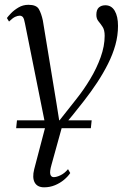

<svg xmlns="http://www.w3.org/2000/svg" viewBox="-20 -548 550 820"><path d="M306.5 -125.5Q338 -165 365.5 -210.8Q393 -256.5 410 -304Q427 -351.5 427 -395Q427 -420 418.2 -433.2Q409.5 -446.5 400.5 -457.2Q391.5 -468 391.5 -484.5Q391.5 -506.5 402.2 -516Q413 -525.5 430 -525.5Q456 -525.5 470 -501.8Q484 -478 484 -437.5Q484 -396.5 472.8 -356Q461.5 -315.5 441.2 -275.2Q421 -235 394.8 -195.2Q368.5 -155.5 338.5 -117Q318 -90.5 291.5 -57.8Q265 -25 243.5 -1.5L200 155.5Q191.5 185 195 196.8Q198.5 208.5 209.5 208.5Q222 208.5 239 200.2Q256 192 270.5 174.5L280 191Q270.5 205.5 253.5 219.8Q236.5 234 214.8 243Q193 252 168.5 252Q139.5 252 128.2 231.5Q117 211 126 175L174.5 -10L86.5 -448.5Q83 -468.5 77.8 -474.8Q72.5 -481 64 -481Q55.5 -481 45 -476.2Q34.5 -471.5 18.5 -456L9.5 -471Q13.5 -477 26.5 -490.8Q39.5 -504.5 58.8 -516Q78 -527.5 101.5 -527.5Q135.5 -527.5 146 -509Q156.5 -490.5 163 -460.5L221 -108L233 -32.5ZM49 -0.5 52.5 -34H371.5L368 -0.5Z"/></svg>

Font: Merriweather 120pt Light
Style: Italic
Weight: 300
Italic angle: -7.8°
Version: Version 2.101